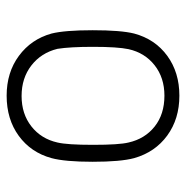

<svg xmlns="http://www.w3.org/2000/svg" viewBox="-11 -541 560 578"><g transform="rotate(-90 269.0 -252.0)"><path d="M82 -128Q71 -169 71 -253Q71 -336 82 -377Q99 -439 149 -475.5Q199 -512 270 -512Q340 -512 390 -475Q440 -438 457 -377Q467 -337 467 -253Q467 -168 457 -128Q440 -65 390 -28.5Q340 8 270 8Q200 8 150 -28.5Q100 -65 82 -128ZM129 -145Q140 -96 177 -66.5Q214 -37 270 -37Q324 -37 361.5 -66.5Q399 -96 410 -145Q417 -178 417 -252Q417 -321 411 -359Q399 -408 361 -437.5Q323 -467 269 -467Q215 -467 177.5 -437.5Q140 -408 129 -359Q122 -330 122 -252Q122 -173 129 -145Z"/></g></svg>

Font: Barlow GEO Light
Style: Regular
Weight: 300
Designer: Jeremy Tribby
Foundry: Tribby Type
Version: Version 1.408